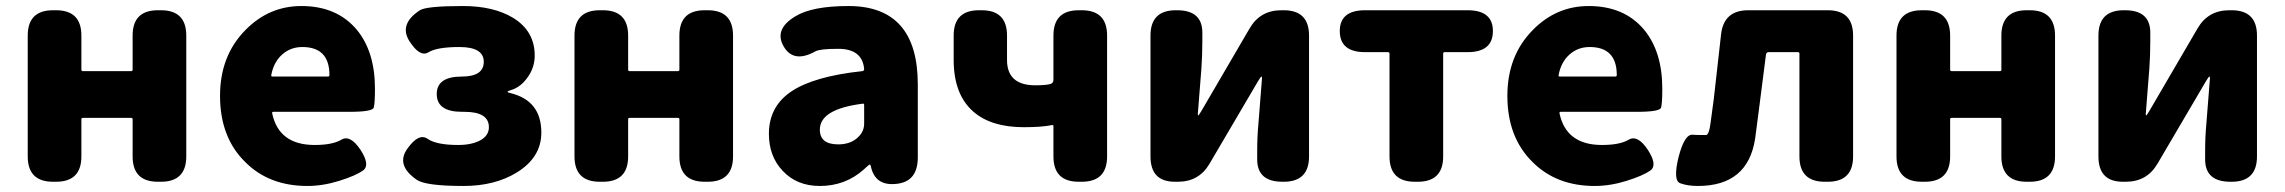

<svg xmlns="http://www.w3.org/2000/svg" viewBox="-20 -603 7580 637"><path d="M156 0Q72 0 72 -84V-485Q72 -569 156 -569H166Q250 -569 250 -485V-372Q250 -367 255 -367H415Q420 -367 420 -372V-485Q420 -569 504 -569H514Q598 -569 598 -485V-84Q598 0 514 0H504Q420 0 420 -84V-207Q420 -212 415 -212H255Q250 -212 250 -207V-84Q250 0 166 0Z M1000 14Q873 14 794 -65Q710 -147 710 -285Q710 -418 794 -503Q872 -583 980 -583Q1098 -583 1164 -504Q1224 -431 1224 -309Q1224 -260 1220 -246Q1216 -232 1139 -232H887Q882 -232 883 -227Q905 -122 1024 -122Q1083 -122 1112.5 -139.5Q1142 -157 1176 -106Q1209 -55 1184.5 -37.5Q1160 -20 1105.5 -3Q1051 14 1000 14ZM880 -354Q879 -349 884 -349H1068Q1073 -349 1073 -354Q1073 -447 983 -447Q944 -447 916 -422Q888 -397 880 -354Z M1518 14Q1391 14 1362 -7Q1293 -55 1331 -109Q1369 -163 1398.5 -142.5Q1428 -122 1500 -122Q1545 -122 1573.5 -137.5Q1602 -153 1602 -181Q1602 -232 1521 -232H1513Q1429 -232 1429 -291Q1429 -349 1512 -349Q1585 -349 1585 -398Q1585 -447 1504 -447Q1430 -447 1401.5 -429.5Q1373 -412 1338 -467Q1303 -523 1373 -569Q1395 -583 1516 -583Q1617 -583 1682 -544Q1754 -500 1754 -419Q1754 -381 1733 -350Q1709 -314 1675 -304Q1664 -301 1664 -298.5Q1664 -296 1674 -294Q1776 -269 1776 -163Q1776 -81 1695 -31Q1622 14 1518 14Z M1970 0Q1886 0 1886 -84V-485Q1886 -569 1970 -569H1980Q2064 -569 2064 -485V-372Q2064 -367 2069 -367H2229Q2234 -367 2234 -372V-485Q2234 -569 2318 -569H2328Q2412 -569 2412 -485V-84Q2412 0 2328 0H2318Q2234 0 2234 -84V-207Q2234 -212 2229 -212H2069Q2064 -212 2064 -207V-84Q2064 0 1980 0Z M2700 14Q2623 14 2576 -37Q2531 -85 2531 -159Q2531 -250 2606 -300Q2681 -350 2841 -367Q2847 -368 2847 -374Q2841 -441 2761 -441Q2701 -441 2686 -433Q2613 -392 2580 -449Q2547 -506 2619 -549Q2675 -583 2795 -583Q3025 -583 3025 -323V-81Q3025 0 2954 7Q2883 15 2869 -52Q2868 -57 2865.5 -57Q2863 -57 2845 -40Q2784 14 2700 14ZM2761 -124Q2805 -124 2830 -151Q2847 -169 2847 -193V-255Q2847 -260 2842 -259Q2700 -241 2700 -173Q2700 -124 2761 -124Z M3559 0Q3475 0 3475 -84V-184Q3475 -189 3470 -188Q3436 -181 3377 -181Q3269 -181 3210 -232Q3144 -289 3144 -404V-485Q3144 -569 3228 -569H3237Q3321 -569 3321 -485V-404Q3321 -320 3415 -320Q3448 -320 3464 -324Q3475 -327 3475 -338V-485Q3475 -569 3559 -569H3569Q3653 -569 3653 -485V-84Q3653 0 3569 0Z M3878 0Q3797 0 3797 -84V-485Q3797 -569 3881 -569H3885Q3969 -569 3969 -495V-465Q3969 -421 3966 -377L3954 -225Q3954 -220 3955.5 -220Q3957 -220 3966 -235L4126 -509Q4161 -569 4231 -569H4239Q4323 -569 4323 -485V-84Q4323 0 4239 0H4235Q4151 0 4151 -74V-104Q4151 -148 4155 -192L4167 -344Q4167 -349 4165 -349Q4163 -349 4154 -334L3993 -60Q3958 0 3888 0Z M4674 0Q4590 0 4590 -84V-425Q4590 -430 4585 -430H4509Q4425 -430 4425 -500Q4425 -569 4509 -569H4849Q4933 -569 4933 -500Q4933 -430 4849 -430H4773Q4768 -430 4768 -425V-84Q4768 0 4684 0Z M5271 14Q5144 14 5065 -65Q4981 -147 4981 -285Q4981 -418 5065 -503Q5143 -583 5251 -583Q5369 -583 5435 -504Q5495 -431 5495 -309Q5495 -260 5491 -246Q5487 -232 5410 -232H5158Q5153 -232 5154 -227Q5176 -122 5295 -122Q5354 -122 5383.5 -139.5Q5413 -157 5447 -106Q5480 -55 5455.5 -37.5Q5431 -20 5376.5 -3Q5322 14 5271 14ZM5151 -354Q5150 -349 5155 -349H5339Q5344 -349 5344 -354Q5344 -447 5254 -447Q5215 -447 5187 -422Q5159 -397 5151 -354Z M5613 14Q5579 14 5554.5 5Q5530 -4 5549 -82Q5569 -159 5596 -156Q5601 -155 5640 -155Q5650 -155 5655 -194Q5661 -235 5666 -276L5690 -489Q5699 -569 5780 -569H6044Q6128 -569 6128 -485V-84Q6128 0 6044 0H6034Q5950 0 5950 -84V-425Q5950 -430 5945 -430H5848Q5840 -430 5839 -422L5814 -227Q5809 -185 5803 -143Q5779 14 5613 14Z M6356 0Q6272 0 6272 -84V-485Q6272 -569 6356 -569H6366Q6450 -569 6450 -485V-372Q6450 -367 6455 -367H6615Q6620 -367 6620 -372V-485Q6620 -569 6704 -569H6714Q6798 -569 6798 -485V-84Q6798 0 6714 0H6704Q6620 0 6620 -84V-207Q6620 -212 6615 -212H6455Q6450 -212 6450 -207V-84Q6450 0 6366 0Z M7023 0Q6942 0 6942 -84V-485Q6942 -569 7026 -569H7030Q7114 -569 7114 -495V-465Q7114 -421 7111 -377L7099 -225Q7099 -220 7100.5 -220Q7102 -220 7111 -235L7271 -509Q7306 -569 7376 -569H7384Q7468 -569 7468 -485V-84Q7468 0 7384 0H7380Q7296 0 7296 -74V-104Q7296 -148 7300 -192L7312 -344Q7312 -349 7310 -349Q7308 -349 7299 -334L7138 -60Q7103 0 7033 0Z"/></svg>

Font: Resource Han Rounded TW Heavy
Style: Regular
Weight: 900
Designer: Cyano Hao (round all glyphs); Ryoko NISHIZUKA 西塚涼子 (kana, bopomofo & ideographs); Paul D. Hunt (Latin, Greek & Cyrillic)
Foundry: Cyano Hao
Version: 0.990